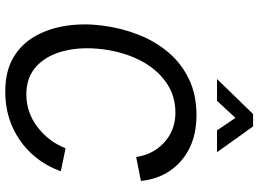

<svg xmlns="http://www.w3.org/2000/svg" viewBox="-146 -822 981 729"><g transform="rotate(90 344.5 -457.5)"><path d="M328 13Q250 13 198 -18Q146 -49 116.5 -102Q87 -155 77.5 -220.5Q68 -286 77 -355Q86 -427 111.5 -492Q137 -557 179 -606.5Q221 -656 280.5 -684.5Q340 -713 417 -713Q490 -713 543.5 -686Q597 -659 629 -611.5Q661 -564 667 -502L576 -484Q570 -527 547 -560.5Q524 -594 488.5 -613.5Q453 -633 407 -633Q342 -633 291 -596.5Q240 -560 208.5 -497.5Q177 -435 167 -357Q157 -276 173.5 -210Q190 -144 231.5 -105.5Q273 -67 338 -67Q407 -67 462.5 -109.5Q518 -152 543 -216L630 -198Q609 -137 565.5 -89Q522 -41 461.5 -14Q401 13 328 13ZM280 -791 413 -928H460L558 -791H475L404 -896H460L363 -791Z"/></g></svg>

Font: Inclusive Sans
Style: Italic
Weight: 400
Italic angle: -7°
Designer: Olivia King
Foundry: Olivia King
Version: Version 2.004